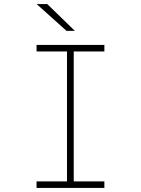

<svg xmlns="http://www.w3.org/2000/svg" viewBox="-20 -920 690 940"><path d="M159 0V-32H308V-668H159V-700H491V-668H341V-32H491V0ZM305.5 -769 159.5 -900H211.5L346.5 -769Z"/></svg>

Font: Trispace Thin
Style: Regular
Weight: 100
Designer: Tyler Finck
Foundry: Etcetera Type Company
Version: Version 1.210